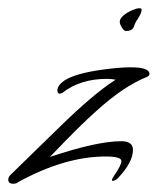

<svg xmlns="http://www.w3.org/2000/svg" viewBox="-34 -451 382 465"><path d="M-2 -6Q-14 -6 -14 -16Q-14 -23 -7 -29L113 -146Q152 -184 185 -212Q218 -240 246 -258Q241 -259 235.5 -259.5Q230 -260 225 -260Q160 -260 117 -226Q111 -224 111 -224Q105 -224 105 -232Q105 -244 122 -256Q148 -273 212 -282Q254 -288 282 -288Q328 -288 328 -272Q328 -267 320 -264Q293 -253 262.5 -232.5Q232 -212 198 -181Q182 -167 154.5 -140Q127 -113 87 -71Q144 -90 187 -99.5Q230 -109 260 -109Q288 -109 288 -88Q288 -58 252 -20Q245 -13 239 -13Q237 -13 237 -15Q237 -17 242 -25Q260 -51 260 -61Q260 -72 222 -72Q123 -72 10 -10Q6 -6 -2 -6ZM271 -376Q266 -376 261 -384.5Q256 -393 256 -398Q256 -406 265 -413.5Q274 -421 285.5 -426Q297 -431 303 -431Q309 -431 309 -428Q309 -423 306.5 -417.5Q304 -412 299 -404Q294 -398 290.5 -387Q287 -376 271 -376Z"/></svg>

Font: Whisper
Style: Regular
Weight: 400
Designer: Robert E. Leuschke
Foundry: Robert E. Leuschke
Version: Version 1.010; ttfautohint (v1.8.4.7-5d5b)